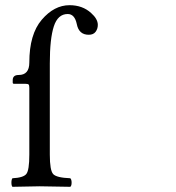

<svg xmlns="http://www.w3.org/2000/svg" viewBox="-20 -718 680 740"><path d="M172 -122Q172 -61 185 -47Q198 -33 251 -31Q256 -26 256 -14Q256 -2 251 2Q165 0 133 0Q112 0 28 2Q24 -2 24 -14Q24 -26 28 -31Q70 -33 81.5 -47.5Q93 -62 93 -122V-379Q93 -389 90.5 -392Q88 -395 78 -395H34Q29 -395 29 -400V-409Q29 -429 52 -429Q93 -429 93 -477Q93 -586 141 -642Q189 -698 248 -698Q298 -698 331 -668Q357 -645 357 -622Q357 -607 348.5 -595.5Q340 -584 322 -584Q284 -584 276 -625Q268 -664 241 -664Q203 -664 187.5 -616.5Q172 -569 172 -474Z"/></svg>

Font: Libertinus Mono
Style: Regular
Weight: 400
Designer: Philipp H. Poll
Foundry: Khaled Hosny
Version: Version 6.7